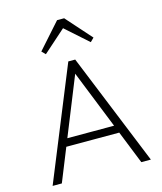

<svg xmlns="http://www.w3.org/2000/svg" viewBox="-134 -1030 951 1127"><g transform="rotate(-15 342.0 -466.5)"><path d="M44 0 322 -682H364L641 0H583L332 -628H353L100 0ZM165 -201V-248H520V-201ZM206 -757 184 -779 321 -933H364L501 -779L479 -757L326 -893H359Z"/></g></svg>

Font: Outfit Thin ExtraLight
Style: Regular
Weight: 250
Version: Version 1.100;gftools[0.9.27]